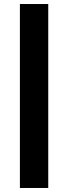

<svg xmlns="http://www.w3.org/2000/svg" viewBox="-20 -830 339 955"><path d="M220 -810V105H79V-810Z"/></svg>

Font: Fira Sans Extra Condensed
Style: Bold
Weight: 700
Width: 1
Designer: Carrois Corporate & Edenspiekermann AG
Foundry: Carrois Corporate GbR & Edenspiekermann AG
Version: Version 4.203